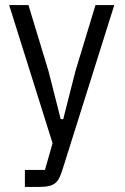

<svg xmlns="http://www.w3.org/2000/svg" viewBox="-20 -536 491 756"><path d="M356 -516H430L226 132Q220 152 213 165.5Q206 179 195.5 186.5Q185 194 170.5 197Q156 200 134 200H78V133H157L187 28L16 -516H92L171 -256L219 -67H229L277 -256Z"/></svg>

Font: IBM Plex Sans Condensed
Style: Regular
Weight: 400
Width: 3
Designer: Mike Abbink, Paul van der Laan, Pieter van Rosmalen
Foundry: Bold Monday
Version: Version 1.1